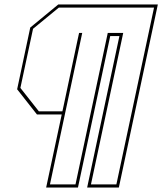

<svg xmlns="http://www.w3.org/2000/svg" viewBox="-20 -720 724 857"><path d="M186 117 255.5 -209H145L56.5 -321.5L115 -597L240 -700H684.5L510.5 117H369L513 -559H472L328 117ZM203 103H317L461 -573H530L386 103H499.5L667.5 -686H242.5L127.5 -591.5L71 -327.5L153.5 -223H258.5L264.5 -250.5L327 -545.5L333 -573H347Z"/></svg>

Font: Tourney Condensed Thin
Style: Italic
Weight: 100
Width: 3
Italic angle: -12°
Designer: Tyler Finck
Foundry: Etcetera Type Co
Version: Version 1.010; ttfautohint (v1.8.3)